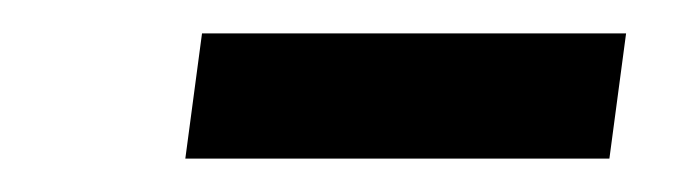

<svg xmlns="http://www.w3.org/2000/svg" viewBox="-20 -597 404 115"><path d="M101 -577H355L345 -502H91Z"/></svg>

Font: Yrsa
Style: Bold Italic
Weight: 700
Italic angle: -7.10001°
Version: Version 2.004